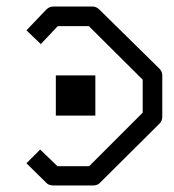

<svg xmlns="http://www.w3.org/2000/svg" viewBox="-20 -617 532 588"><path d="M61 -117 103 -159 156 -108H253L417 -272V-373L252 -537H157L105 -482L61 -524L122 -588Q131 -597 144 -597H264Q275 -597 285 -587L468 -407Q477 -398 477 -386V-260Q477 -247 469 -239L286 -57Q278 -49 265 -49H144Q130 -49 123 -56ZM151 -386H272V-263H151Z"/></svg>

Font: IBM 3270 Semi-Condensed
Style: Condensed
Weight: 400
Monospace: yes
Version: Version 2.3.1